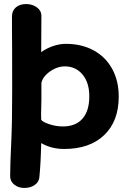

<svg xmlns="http://www.w3.org/2000/svg" viewBox="-20 -733 645 946"><path d="M565 -257Q565 -136 493.5 -67.5Q422 1 296 1Q233 1 183 -28Q181 70 174 140Q172 164 151 178.5Q130 193 100 193Q70 193 50 176.5Q30 160 30 135Q30 80 36 -47Q40 -132 40 -289Q40 -535 39 -593V-652Q39 -680 58 -696.5Q77 -713 108 -713Q140 -713 162 -696.5Q184 -680 184 -656Q184 -548 183 -476Q209 -495 241.5 -506Q274 -517 304 -517Q382 -517 441 -485Q500 -453 532.5 -394Q565 -335 565 -257ZM420 -258Q420 -326 386.5 -366Q353 -406 299 -406Q273 -406 247.5 -393.5Q222 -381 204.5 -362Q187 -343 184 -324V-242Q184 -211 183 -197Q183 -187 182.5 -173.5Q182 -160 183 -143Q190 -132 223 -121Q256 -110 290 -110Q353 -110 386.5 -148.5Q420 -187 420 -258Z"/></svg>

Font: Mali
Style: Bold
Weight: 700
Designer: Kitiyaporn Chalermlarp | Katatrad Aksorn Co.,Ltd.
Foundry: Cadson Demak Co.,Ltd.
Version: Version 1.000; ttfautohint (v1.6)